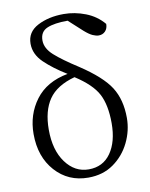

<svg xmlns="http://www.w3.org/2000/svg" viewBox="-90 -873 745 953"><g transform="rotate(-10 282.5 -396.5)"><path d="M287 -26Q359 -26 398.5 -82.5Q438 -139 438 -232Q438 -324 409 -379.5Q380 -435 296 -489Q204 -464 164.5 -406.5Q125 -349 125 -254Q125 -151 171 -88.5Q217 -26 287 -26ZM380 -708 311 -771Q244 -771 207.5 -755.5Q171 -740 171 -696Q171 -656 210.5 -620.5Q250 -585 328 -535Q437 -463 477 -400Q517 -337 517 -245Q517 -181 488 -121.5Q459 -62 405.5 -24Q352 14 278 14Q177 14 112 -58.5Q47 -131 47 -246Q47 -344 102 -417.5Q157 -491 265 -511Q198 -552 154 -594.5Q110 -637 110 -690Q110 -749 165.5 -778Q221 -807 297 -807Q353 -807 407 -786Q461 -765 497 -722Q497 -699 484 -685.5Q471 -672 451 -672Q438 -672 421 -679.5Q404 -687 380 -708Z"/></g></svg>

Font: Han-Nom Khai
Style: Regular
Weight: 400
Version: Version 1.200;June 22, 2023;FontCreator 14.0.0.2814 64-bit